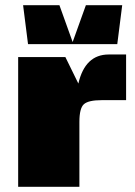

<svg xmlns="http://www.w3.org/2000/svg" viewBox="-20 -720 521 740"><path d="M286 -250V0H50V-500H232L282 -398Q308 -510 399 -510H466V-334H372Q321 -334 303.5 -318.5Q286 -303 286 -250ZM451 -700 432 -550H88L69 -700H209L260 -558L311 -700Z"/></svg>

Font: Fivo Sans Modern ExtBlk
Style: Regular
Weight: 950
Designer: Alexander Slobzheninov
Foundry: Alexander Slobzheninov
Version: 1.0